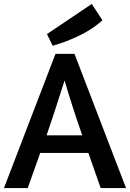

<svg xmlns="http://www.w3.org/2000/svg" viewBox="-25 -949 656 969"><path d="M-5 0 255 -677H351L611 0H483L421 -177H178L115 0ZM210 -266H390Q337 -418 301 -543Q239 -348 210 -266ZM241 -718 212 -777 438 -929 492 -847Q430 -790 332 -750Q293 -733 241 -718Z"/></svg>

Font: Amaranth
Style: Regular
Weight: 400
Designer: Gesine Todt
Foundry: Gesine Todt
Version: Version 1.000